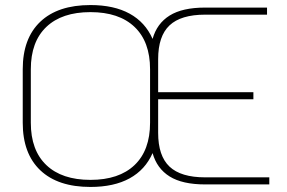

<svg xmlns="http://www.w3.org/2000/svg" viewBox="-20 -730 1136 760"><path d="M1046 -28V0H792Q702 0 651.5 -31.5Q601 -63 584 -124Q555 -58 493 -24Q431 10 338 10Q209 10 139.5 -56Q70 -122 70 -244V-456Q70 -578 139.5 -644Q209 -710 338 -710Q431 -710 493 -676Q555 -642 584 -576Q601 -637 651.5 -668.5Q702 -700 792 -700H1037V-672H792Q696 -672 651 -629.5Q606 -587 606 -496V-365H983V-337H606V-204Q606 -113 651 -70.5Q696 -28 792 -28ZM574 -244V-456Q574 -565 512.5 -623.5Q451 -682 338 -682Q225 -682 163.5 -623.5Q102 -565 102 -456V-244Q102 -135 163.5 -76.5Q225 -18 338 -18Q451 -18 512.5 -76.5Q574 -135 574 -244Z"/></svg>

Font: KoHo ExtraLight
Style: Regular
Weight: 275
Version: Version 1.000; ttfautohint (v1.6)